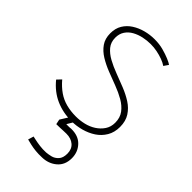

<svg xmlns="http://www.w3.org/2000/svg" viewBox="-229 -577 868 868"><g transform="rotate(45 205.0 -143.0)"><path d="M227 -3H196L163 50L168 74Q180 74 191 73.5Q202 73 212 72.5Q222 72 231 72Q261 72 279.5 88Q298 104 298 133Q298 160 285 174Q272 188 255.5 192Q239 196 226 197Q205 198 186 195.5Q167 193 153.5 190Q140 187 135 186L127 213Q139 216 154 219.5Q169 223 188 225Q207 227 229 226Q270 225 298.5 200.5Q327 176 327 133Q327 94 301.5 67Q276 40 230 41Q225 42 219.5 42Q214 42 200 42ZM324 -454 339 -476Q331 -482 312 -490Q293 -498 267.5 -505Q242 -512 211 -512Q182 -512 153.5 -504.5Q125 -497 101.5 -482Q78 -467 64 -444Q50 -421 50 -389Q50 -355 66.5 -331.5Q83 -308 110 -291.5Q137 -275 169 -262.5Q201 -250 233 -238Q265 -226 292 -210.5Q319 -195 335.5 -173Q352 -151 352 -119Q352 -92 338.5 -72Q325 -52 304 -38.5Q283 -25 257.5 -19Q232 -13 206 -13Q173 -13 144 -20.5Q115 -28 90.5 -45Q66 -62 44 -88L25 -68Q60 -25 106 -4.5Q152 16 207 16Q238 16 269 7.5Q300 -1 325 -17.5Q350 -34 365.5 -60Q381 -86 381 -121Q381 -158 364.5 -183.5Q348 -209 321.5 -226Q295 -243 262.5 -256Q230 -269 198 -281Q166 -293 139.5 -307.5Q113 -322 96.5 -342Q80 -362 80 -391Q80 -416 92 -434Q104 -452 124 -463Q144 -474 167.5 -479Q191 -484 214 -484Q235 -484 255 -480Q275 -476 293 -469.5Q311 -463 324 -454Z"/></g></svg>

Font: Advent Pro ExtraLight
Style: Regular
Weight: 250
Version: Version 3.000